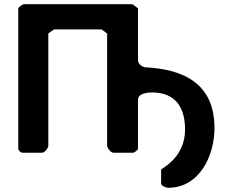

<svg xmlns="http://www.w3.org/2000/svg" viewBox="-20 -727 1084 914"><path d="M607 -707H93C88 -707 67 -692 67 -687V-20C67 -11 78 0 87 0H180C193 0 210 -23 210 -33V-567C213 -569 233 -587 240 -587H460C467 -587 487 -569 490 -567V-33C490 -23 507 0 520 0H613C620 0 637 -13 637 -20V-253C637 -283 686 -287 703 -287C816 -287 861 -215 861 -110C861 25 747 76 747 80V147C747 157 771 167 780 167C932 167 1001 11 1001 -117C1001 -328 857 -398 667 -407C654 -411 637 -424 637 -440V-687C634 -689 614 -707 607 -707Z"/></svg>

Font: Asimov Print
Style: C
Weight: 500
Designer: Google
Version: Version 2.000980: 2014